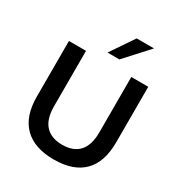

<svg xmlns="http://www.w3.org/2000/svg" viewBox="-215 -1087 1168 1245"><g transform="rotate(30 369.0 -464.5)"><path d="M370 10Q225 10 148.5 -65.5Q72 -141 72 -289V-705H200V-290Q200 -195 243.5 -147.5Q287 -100 370 -100Q453 -100 496 -147.5Q539 -195 539 -290V-705H666V-289Q666 -141 591 -65.5Q516 10 370 10ZM326 -765 444 -939H574L415 -765Z"/></g></svg>

Font: Nunito Sans 12pt ExtraLight
Style: Regular
Weight: 200
Designer: Vernon Adams
Foundry: Vernon Adams
Version: Version 3.101;gftools[0.9.27]